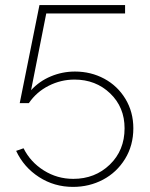

<svg xmlns="http://www.w3.org/2000/svg" viewBox="-20 -730 592 760"><path d="M269 9.8Q194.8 9.8 134.5 -29.1Q74.2 -67.9 43.9 -132.8L73.2 -143.1Q100.6 -88.4 153.6 -55.2Q206.5 -22 270 -22Q356 -22 414.6 -78.4Q473.1 -134.8 473.1 -222.2Q473.1 -305.7 416 -360.4Q358.9 -415 274.9 -415Q221.2 -415 172.9 -390.6Q124.5 -366.2 94.2 -321.8H58.1L136.2 -710H475.1V-676.8H163.1L103 -373Q135.7 -408.7 181.2 -427.7Q226.6 -446.8 276.9 -446.8Q339.8 -446.8 392.6 -418.5Q445.3 -390.1 476.6 -338.4Q507.8 -286.6 507.8 -222.2Q507.8 -154.3 474.9 -100.8Q441.9 -47.4 387.7 -18.8Q333.5 9.8 269 9.8Z"/></svg>

Font: Rawline ExtraLight
Style: Regular
Weight: 275
Designer: Matt McInerney, Pablo Impallari, Rodrigo Fuenzalida
Foundry: Matt McInerney, Pablo Impallari, Rodrigo Fuenzalida
Version: Version 4.020;PS 004.020;hotconv 1.0.88;makeotf.lib2.5.64775